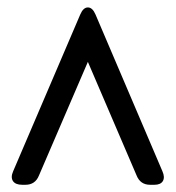

<svg xmlns="http://www.w3.org/2000/svg" viewBox="-20 -704 482 527"><path d="M242.2 -664.1 425.8 -233.9Q433.1 -217.3 427 -207Q420.9 -196.8 403.8 -196.8H392.1Q365.2 -196.8 355 -222.2L221.2 -534.2L86.9 -222.2Q76.7 -196.8 49.8 -196.8H41Q22.5 -196.8 15.6 -207Q8.8 -217.3 16.1 -233.9L200.2 -664.1Q208.5 -683.6 221.2 -683.6Q233.9 -683.6 242.2 -664.1Z"/></svg>

Font: Arcon Rounded-
Style: Regular
Weight: 400
Designer: M. Zarth
Foundry: martin zarth - visuelle & digitale kommunikation
Version: Version 1.110;PS 001.110;hotconv 1.0.70;makeotf.lib2.5.58329